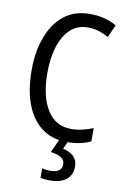

<svg xmlns="http://www.w3.org/2000/svg" viewBox="-103 -850 708 1084"><g transform="rotate(10 251.0 -308.5)"><path d="M325 -714Q264 -714 223.5 -675Q183 -636 163 -570Q143 -504 143 -423Q143 -288 191.5 -210.5Q240 -133 329 -133Q363 -133 394.5 -140.5Q426 -148 455 -160V-84Q398 -56 318 -56Q234 -56 174.5 -100.5Q115 -145 84 -227Q53 -309 53 -424Q53 -527 83.5 -610.5Q114 -694 174 -742.5Q234 -791 324 -791Q408 -791 476 -753L444 -680Q418 -695 388.5 -704.5Q359 -714 325 -714ZM389 72Q389 121 356 147.5Q323 174 262 174Q227 174 208 168V114Q228 120 254 120Q321 120 321 72Q321 46 299 33Q277 20 240 15L277 -66H328L305 -15Q344 -7 366.5 14.5Q389 36 389 72Z"/></g></svg>

Font: Noto Sans Malayalam UI Condensed
Style: Regular
Weight: 400
Width: 3
Designer: Jelle Bosma - Monotype Design Team
Foundry: Monotype Imaging Inc.
Version: Version 2.104; ttfautohint (v1.8.4.7-5d5b)